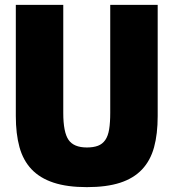

<svg xmlns="http://www.w3.org/2000/svg" viewBox="-20 -759 713 789"><path d="M337 10Q256 10 200 -8.5Q144 -27 109.5 -63.5Q75 -100 60 -154.5Q45 -209 45 -282V-739H240V-295Q240 -216 261.5 -184.5Q283 -153 337 -153Q364 -153 382.5 -160Q401 -167 412.5 -183.5Q424 -200 428.5 -227.5Q433 -255 433 -295V-739H628V-282Q628 -208 613 -153.5Q598 -99 563.5 -62.5Q529 -26 473.5 -8Q418 10 337 10Z"/></svg>

Font: Encode Sans Compressed
Style: Black
Weight: 900
Designer: Pablo Impallari, Andres Torresi
Foundry: Pablo Impallari, Andres Torresi
Version: Version 1.000; ttfautohint (v1.00) -l 8 -r 50 -G 200 -x 14 -